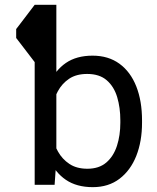

<svg xmlns="http://www.w3.org/2000/svg" viewBox="-20 -770 656 800"><path d="M124.5 -750H147V-511.2H124.5Q124.5 -511.2 105.2 -536.4Q85.9 -561.5 66.7 -586.7Q47.4 -611.8 47.4 -611.8V-648.9Q47.4 -648.9 66.7 -674.1Q85.9 -699.2 105.2 -724.6Q124.5 -750 124.5 -750ZM124.5 -750H214.8V-102.5L207.5 0H124.5ZM571.8 -268.6V-258.3Q571.8 -181.2 547.9 -120.6Q523.9 -60.1 478 -25.1Q432.1 9.8 366.7 9.8Q299.3 9.8 254.4 -20.8Q209.5 -51.3 184.6 -107.7Q159.7 -164.1 152.3 -241.2V-286.1Q160.2 -364.3 185.1 -420.7Q210 -477.1 254.4 -507.6Q298.8 -538.1 365.7 -538.1Q431.6 -538.1 477.8 -504.4Q523.9 -470.7 547.9 -409.9Q571.8 -349.1 571.8 -268.6ZM481.4 -258.3V-268.6Q481.4 -321.3 468.3 -365.2Q455.1 -409.2 424.8 -435.5Q394.5 -461.9 343.3 -461.9Q297.9 -461.9 268.1 -441.9Q238.3 -421.9 220.9 -389.6Q203.6 -357.4 196.3 -321.8V-204.1Q204.1 -169.9 221.7 -138.4Q239.3 -106.9 269.3 -86.9Q299.3 -66.9 344.2 -66.9Q392.6 -66.9 422.9 -92.8Q453.1 -118.7 467.3 -162.4Q481.4 -206.1 481.4 -258.3Z"/></svg>

Font: RobotoDEMO
Style: Regular
Weight: 400
Designer: Christian Robertson
Foundry: Google
Version: Version 2.136